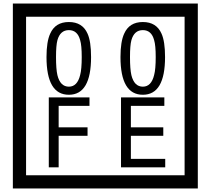

<svg xmlns="http://www.w3.org/2000/svg" viewBox="-20 -980 1195 1090"><path d="M1103 90H53V-960H1103ZM1028 15V-885H128V15ZM497 -656Q497 -442 371 -442Q244 -442 244 -656Q244 -744 265 -789Q294 -855 371 -855Q448 -855 477 -789Q497 -745 497 -656ZM444 -656Q444 -723 435 -752Q420 -809 371 -809Q322 -809 306 -752Q298 -723 298 -656Q298 -587 306 -553Q322 -488 371 -488Q419 -488 435 -554Q444 -587 444 -656ZM917 -656Q917 -442 791 -442Q664 -442 664 -656Q664 -744 685 -789Q714 -855 791 -855Q868 -855 897 -789Q917 -745 917 -656ZM864 -656Q864 -723 855 -752Q840 -809 791 -809Q742 -809 726 -752Q718 -723 718 -656Q718 -587 726 -553Q742 -488 791 -488Q839 -488 855 -554Q864 -587 864 -656ZM488 -379H313V-257H477V-209H313V-30H257V-427H488ZM918 -30H667V-427H913V-379H723V-257H907V-209H723V-78H918Z"/></svg>

Font: Unicode BMP Fallback SIL
Style: Regular
Weight: 400
Foundry: NRSI, SIL International
Version: Version 5.1 Based on Unicode 5.1